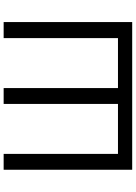

<svg xmlns="http://www.w3.org/2000/svg" viewBox="134 -879 745 1053"><g transform="rotate(-90 506.5 -352.5)"><path d="M102 0V-705H189V-78H463V-705H550V-78H824V-705H912V0Z"/></g></svg>

Font: Nunito Sans 7pt SemiCondensed
Style: Regular
Weight: 400
Width: 4
Designer: Vernon Adams
Foundry: Vernon Adams
Version: Version 3.101;gftools[0.9.27]